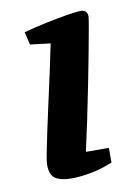

<svg xmlns="http://www.w3.org/2000/svg" viewBox="-66 -561 442 617"><g transform="rotate(-10 154.5 -252.5)"><path d="M118 10Q84 10 66 -1.5Q48 -13 48 -48Q48 -57 53.5 -85.5Q59 -114 68 -156Q77 -198 87.5 -245.5Q98 -293 108.5 -341Q119 -389 127 -429L61 -437L51 -479Q89 -489 127 -497Q165 -505 196 -510Q227 -515 241 -515Q251 -515 256.5 -509Q262 -503 262 -493Q262 -489 256.5 -457.5Q251 -426 242 -378.5Q233 -331 222 -275.5Q211 -220 199.5 -165Q188 -110 178 -66H253V-18Q217 -3 182 3.5Q147 10 118 10Z"/></g></svg>

Font: Manuale
Style: Italic
Weight: 400
Italic angle: -11°
Designer: Eduardo Tunni / Pablo Cosgaya
Foundry: Eduardo Tunni / Pablo Cosgaya
Version: Version 1.002